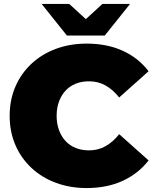

<svg xmlns="http://www.w3.org/2000/svg" viewBox="-20 -937 777 973"><path d="M419 16Q335 16 263.5 -10.5Q192 -37 139.5 -86Q87 -135 58 -202Q29 -269 29 -350Q29 -431 58 -498Q87 -565 139.5 -614Q192 -663 263.5 -689.5Q335 -716 419 -716Q522 -716 601.5 -680Q681 -644 733 -576L584 -443Q553 -482 515.5 -503.5Q478 -525 431 -525Q394 -525 364 -513Q334 -501 312.5 -478Q291 -455 279 -422.5Q267 -390 267 -350Q267 -310 279 -277.5Q291 -245 312.5 -222Q334 -199 364 -187Q394 -175 431 -175Q478 -175 515.5 -196.5Q553 -218 584 -257L733 -124Q681 -57 601.5 -20.5Q522 16 419 16ZM319 -757 191 -917H331L415 -840L499 -917H639L511 -757Z"/></svg>

Font: Montserrat Thin Black
Style: Regular
Weight: 900
Version: Version 9.000